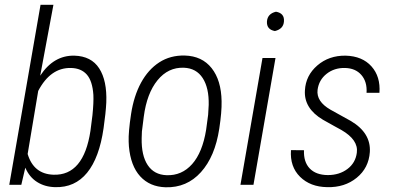

<svg xmlns="http://www.w3.org/2000/svg" viewBox="-20 -770 1644 800"><path d="M209.5 9.8Q167 8.8 134.8 -11.5Q102.5 -31.7 85.4 -71.3L68.8 0H18.6L148.9 -750H202.6L147.5 -454.6Q203.6 -540 290 -538.1Q360.4 -536.1 393.3 -485.1Q426.3 -434.1 422.9 -343.3Q420.9 -300.3 411.6 -236.3Q394 -112.8 343 -50.3Q292 12.2 209.5 9.8ZM365.2 -290Q370.6 -342.8 369.1 -374.5Q365.2 -432.6 341.8 -459.2Q318.4 -485.8 275.9 -486.8Q190.4 -488.8 139.2 -391.1L95.2 -128.4Q120.1 -44.9 202.6 -42Q328.6 -37.6 356.9 -225.1Z M750 -538.6Q821.8 -536.6 861.8 -486.1Q901.9 -435.5 903.3 -348.1Q904.3 -303.7 893.6 -233.9Q876 -117.7 817.1 -52.5Q758.3 12.7 669.9 10.3Q604 8.3 564.2 -35.2Q524.4 -78.6 517.1 -160.2L516.1 -179.7Q514.6 -219.2 526.1 -294.7Q537.6 -370.1 567.6 -425.3Q597.7 -480.5 643.8 -510.3Q689.9 -540 750 -538.6ZM570.3 -194.3Q568.8 -122.1 595.5 -82Q622.1 -42 673.8 -40Q737.3 -37.6 780.5 -86.2Q823.7 -134.8 838.9 -229.5L847.2 -291.5L849.6 -333Q851.1 -403.8 824.5 -444.8Q797.9 -485.8 746.1 -487.8Q680.7 -490.2 636.2 -435.5Q591.8 -380.9 579.1 -284.2L571.3 -222.2Z M1036.1 0H981.9L1073.7 -528.3H1127.9ZM1092.3 -680.7Q1094.7 -712.9 1129.9 -721.2Q1166 -714.8 1163.1 -680.7Q1161.1 -649.4 1125.5 -640.6Q1090.3 -647 1092.3 -680.7Z M1466.8 -133.8Q1474.1 -187 1402.3 -228.5L1374.5 -243.7L1325.7 -271Q1245.6 -318.4 1250.5 -393.6Q1253.9 -455.6 1302.2 -497.3Q1350.6 -539.1 1420.4 -538.1Q1489.7 -536.1 1527.8 -493.4Q1565.9 -450.7 1561 -383.3H1507.3Q1510.3 -429.2 1485.8 -457.5Q1461.4 -485.8 1417.5 -486.8Q1373 -487.8 1340.8 -462.4Q1308.6 -437 1303.2 -395.5Q1297.4 -347.2 1356.9 -313L1442.4 -265.6Q1525.9 -215.8 1521 -136.7Q1516.6 -70.3 1466.3 -29.3Q1416 11.7 1343.3 9.8Q1272.9 8.8 1230.2 -33.4Q1187.5 -75.7 1192.4 -144.5L1246.6 -144Q1244.6 -95.2 1270.5 -68.1Q1296.4 -41 1345.7 -40.5Q1394 -40.5 1427.7 -65.9Q1461.4 -91.3 1466.8 -133.8Z"/></svg>

Font: TypoPRO Roboto
Style: Italic
Weight: 300
Italic angle: -12°
Designer: Google
Version: Version 2.136; 2016